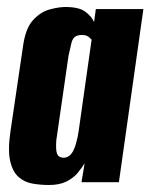

<svg xmlns="http://www.w3.org/2000/svg" viewBox="-20 -521 430 549"><path d="M120 8Q96 8 73 4Q50 0 33 -15Q16 -30 9 -61Q2 -92 10 -146L46 -390Q53 -440 74.5 -463.5Q96 -487 122 -494Q148 -501 167 -501Q206 -501 224 -487.5Q242 -474 249 -458L254 -495H390L320 0H213L222 -54Q214 -41 202 -26.5Q190 -12 170 -2Q150 8 120 8ZM162 -70Q171 -70 178 -75.5Q185 -81 189.5 -90Q194 -99 197 -109.5Q200 -120 202 -129.5Q204 -139 205 -147L242 -408Q240 -409 237 -412.5Q234 -416 228.5 -418.5Q223 -421 214 -421Q201 -421 194 -415.5Q187 -410 184 -397Q181 -384 176 -362L141 -120Q140 -106 140.5 -96Q141 -86 143.5 -80.5Q146 -75 151 -72.5Q156 -70 162 -70Z"/></svg>

Font: Alumni Sans ExtraBold
Style: Italic
Weight: 800
Italic angle: -8°
Designer: Robert E. Leuschke
Foundry: Robert E. Leuschke
Version: Version 1.016